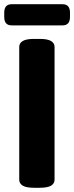

<svg xmlns="http://www.w3.org/2000/svg" viewBox="-47 -886 351 908"><path d="M114 2Q77 2 60.5 -8Q44 -18 44 -36V-664Q44 -682 60.5 -692Q77 -702 114 -702H141Q178 -702 194.5 -692Q211 -682 211 -664V-36Q211 -18 194.5 -8Q178 2 141 2ZM8 -766Q-27 -766 -27 -806V-826Q-27 -866 8 -866H249Q284 -866 284 -826V-806Q284 -766 249 -766Z"/></svg>

Font: Asap Condensed ExtraBold
Style: Regular
Weight: 800
Width: 3
Designer: Pablo Cosgaya
Foundry: Omnibus-Type
Version: Version 3.001; ttfautohint (v1.8.4.7-5d5b)